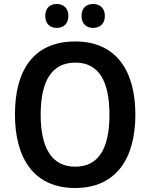

<svg xmlns="http://www.w3.org/2000/svg" viewBox="-20 -933 753 963"><path d="M207 -853C207 -813 232 -793 265 -793C297 -793 323 -813 323 -853C323 -893 297 -913 265 -913C232 -913 207 -894 207 -853ZM389 -853C389 -813 414 -793 447 -793C480 -793 506 -813 506 -853C506 -893 480 -913 447 -913C414 -913 389 -894 389 -853ZM659 -358C659 -579 562 -725 358 -725C153 -725 55 -587 55 -359C55 -139 150 10 357 10C562 10 659 -138 659 -358ZM184 -358C184 -524 238 -619 358 -619C476 -619 529 -525 529 -358C529 -190 476 -97 357 -97C239 -97 184 -192 184 -358Z"/></svg>

Font: Noto Sans Gurmukhi SemiCondensed SemiBold
Style: Regular
Weight: 600
Width: 4
Designer: Jelle Bosma - Monotype Design Team
Foundry: Monotype Imaging Inc.
Version: Version 2.004